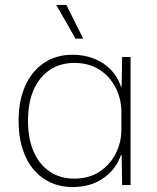

<svg xmlns="http://www.w3.org/2000/svg" viewBox="-20 -747 632 775"><path d="M272 8Q224 8 184 -10.5Q144 -29 115 -63.5Q86 -98 70.5 -147.5Q55 -197 55 -259Q55 -342 82.5 -402Q110 -462 159 -494Q208 -526 272 -526Q321 -526 360.5 -510Q400 -494 427.5 -465.5Q455 -437 468 -398H471L473 -517H507V0H473L471 -121H468Q448 -63 397 -27.5Q346 8 272 8ZM280 -26Q340 -26 382.5 -54.5Q425 -83 447.5 -128Q470 -173 470 -224V-295Q470 -346 447.5 -391.5Q425 -437 382.5 -465Q340 -493 280 -493Q224 -493 182 -465.5Q140 -438 116.5 -386Q93 -334 93 -259Q93 -186 116.5 -133.5Q140 -81 182 -53.5Q224 -26 280 -26ZM285 -591 207 -727H248L316 -591Z"/></svg>

Font: Mona Sans ExtraLight
Style: Regular
Weight: 200
Designer: Deni Anggara
Foundry: GitHub
Version: Version 2.000